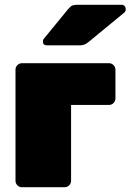

<svg xmlns="http://www.w3.org/2000/svg" viewBox="-20 -785 547 805"><path d="M72 0Q61 0 53 -8Q45 -16 45 -27V-493Q45 -504 53 -512Q61 -520 72 -520H437Q448 -520 456 -512Q464 -504 464 -493V-372Q464 -361 456 -353Q448 -345 437 -345H278V-27Q278 -16 270 -8Q262 0 251 0ZM176 -595Q160 -595 160 -611Q160 -619 165 -624L265 -746Q276 -759 283.5 -762Q291 -765 302 -765H488Q507 -765 507 -745Q507 -738 502 -733L355 -612Q347 -605 338 -600Q329 -595 313 -595Z"/></svg>

Font: Rubik Black
Style: Regular
Weight: 900
Designer: Hubert and Fischer
Foundry: Hubert and Fischer
Version: Version 2.300;gftools[0.9.30]